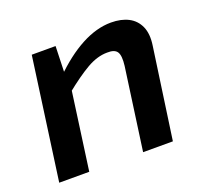

<svg xmlns="http://www.w3.org/2000/svg" viewBox="-94 -615 781 727"><g transform="rotate(-20 297.0 -251.5)"><path d="M419 -503Q460 -503 489 -488Q518 -473 531.5 -442.5Q545 -412 538 -366L486 0H366L412 -331Q417 -371 407 -386.5Q397 -402 367 -401Q327 -401 284.5 -376.5Q242 -352 184 -305L174 -374Q237 -437 299 -470Q361 -503 419 -503ZM192 -491 188 -362 197 -348 149 0H28L96 -491Z"/></g></svg>

Font: Exo 2 SemiBold
Style: Italic
Weight: 600
Italic angle: -8°
Designer: Natanael Gama
Foundry: Natanael Gama
Version: Version 2.010